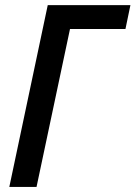

<svg xmlns="http://www.w3.org/2000/svg" viewBox="-20 -734 532 754"><path d="M16.6 0 167.5 -713.9H492.2L472.7 -620.1H254.9L123.5 0Z"/></svg>

Font: Open Sans SemiCondensed SemiBold
Style: Italic
Weight: 600
Width: 4
Italic angle: -12°
Designer: Monotype Design Team
Foundry: Monotype Imaging Inc.
Version: Version 3.000